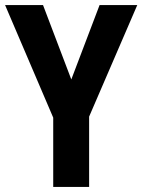

<svg xmlns="http://www.w3.org/2000/svg" viewBox="-20 -734 559 754"><path d="M260 -422 149 -714H0L189 -272V0H330V-276L519 -714H371Z"/></svg>

Font: Noto Sans Thai Looped Condensed
Style: Bold
Weight: 700
Width: 3
Designer: Sasikarn Vongin, Ben Mitchell
Foundry: The Fontpad Ltd
Version: Version 1.001